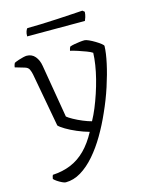

<svg xmlns="http://www.w3.org/2000/svg" viewBox="-126 -735 798 1015"><g transform="rotate(-15 273.5 -227.0)"><path d="M106 200Q99 200 86.5 194Q74 188 62 180Q50 172 44 165Q46 155 47 151Q48 147 50 144Q105 141 149.5 122.5Q194 104 230.5 67.5Q267 31 297 -25Q265 -34 232 -48Q199 -62 174 -77Q149 -92 140 -102L86 -396Q83 -411 77 -424Q71 -437 53 -442L2 -457Q3 -465 5.5 -472Q8 -479 9 -480Q19 -485 32.5 -489.5Q46 -494 59 -497Q72 -500 78 -500Q107 -500 124.5 -479Q142 -458 147 -426L196 -136Q205 -128 227.5 -115.5Q250 -103 276.5 -92Q303 -81 323 -76Q339 -105 353 -139Q367 -173 379.5 -210.5Q392 -248 401.5 -285.5Q411 -323 416.5 -358.5Q422 -394 423 -424Q413 -431 392 -439Q371 -447 348 -454.5Q325 -462 307 -466Q308 -472 310 -477.5Q312 -483 314 -487Q324 -491 338 -493.5Q352 -496 367.5 -498Q383 -500 395 -500Q403 -500 418.5 -493Q434 -486 450.5 -476Q467 -466 478.5 -457Q490 -448 490 -443Q489 -406 477 -350.5Q465 -295 444 -230.5Q423 -166 394 -102Q368 -43 336 11.5Q304 66 267 108.5Q230 151 189.5 175.5Q149 200 106 200ZM108 -598Q108 -615 112 -625.5Q116 -636 120 -640Q150 -640 194.5 -641.5Q239 -643 285.5 -645.5Q332 -648 370 -650.5Q408 -653 425 -654L436 -645Q435 -629 431 -616.5Q427 -604 424 -598Z"/></g></svg>

Font: Texturina 12pt Thin
Style: Regular
Weight: 250
Designer: Guillermo Torres Carreño
Foundry: Omnibus-Type
Version: Version 1.002